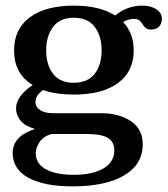

<svg xmlns="http://www.w3.org/2000/svg" viewBox="-20 -500 595 682"><path d="M555 -434Q555 -416 545 -405.5Q535 -395 517 -395Q505 -395 499 -399.5Q493 -404 487 -413Q481 -423 474.5 -428Q468 -433 453 -433Q439 -433 417 -422Q455 -382 455 -321Q455 -246 399 -205Q343 -164 242 -164Q181 -164 133 -180Q106 -161 106 -138Q106 -120 122.5 -109Q139 -98 168 -98H338Q402 -98 444.5 -70Q487 -42 487 13Q487 84 421 123Q355 162 237 162Q137 162 81 131.5Q25 101 25 43Q25 -16 104 -42Q69 -52 53 -71.5Q37 -91 37 -115Q37 -158 96 -198Q30 -238 30 -321Q30 -397 86 -438.5Q142 -480 242 -480Q334 -480 389 -445Q432 -480 485 -480Q516 -480 535.5 -467Q555 -454 555 -434ZM341 -321Q341 -372 316.5 -404.5Q292 -437 242 -437Q193 -437 168.5 -404.5Q144 -372 144 -321Q144 -270 168.5 -238Q193 -206 242 -206Q292 -206 316.5 -238Q341 -270 341 -321ZM107 44Q107 82 143.5 101.5Q180 121 241 121Q308 121 347 98.5Q386 76 386 34Q386 4 363.5 -10Q341 -24 289 -24H162Q133 -15 120 5.5Q107 26 107 44Z"/></svg>

Font: Taviraj Medium
Style: Regular
Weight: 500
Designer: Katatrad Team
Foundry: CadsonDemak
Version: Version 1.001